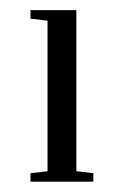

<svg xmlns="http://www.w3.org/2000/svg" viewBox="-20 -652 236 376"><path d="M39.7 -615.4V-632.1H129.5V-316.7L162.8 -312.8V-296.2H39.7V-312.8L73.1 -316.7V-611.5Z"/></svg>

Font: Suranna
Style: Regular
Weight: 400
Version: Version 1.0.5; ttfautohint (v1.2.42-39fb)